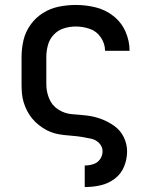

<svg xmlns="http://www.w3.org/2000/svg" viewBox="-20 -550 616 775"><path d="M322 205H323Q355 205 386 198Q417 191 443 171.5Q469 152 481 122Q493 92 493 61Q493 31 479.5 3.5Q466 -24 441.5 -41.5Q417 -59 389 -69.5Q361 -80 331.5 -83.5Q302 -87 272 -89Q242 -91 216 -107.5Q190 -124 178.5 -152Q167 -180 167 -210V-320Q167 -344 173.5 -368Q180 -392 197 -410Q214 -428 237.5 -435.5Q261 -443 286 -443Q315 -443 342.5 -433.5Q370 -424 387 -399Q404 -374 404 -345H503Q503 -385 486.5 -422.5Q470 -460 437.5 -485.5Q405 -511 365.5 -520.5Q326 -530 286 -530Q251 -530 217 -523Q183 -516 153.5 -497.5Q124 -479 103.5 -450.5Q83 -422 75 -388.5Q67 -355 67 -320V-210Q67 -192 68.5 -173.5Q70 -155 75.5 -137Q81 -119 89.5 -102.5Q98 -86 110 -71.5Q122 -57 136.5 -45.5Q151 -34 167.5 -25Q184 -16 202 -11.5Q220 -7 238.5 -5Q257 -3 275.5 -1.5Q294 0 312 3Q330 6 348.5 10Q367 14 380.5 28Q394 42 394 61Q394 78 384 92.5Q374 107 357 112.5Q340 118 323 118H322Z"/></svg>

Font: Iosevka Sparkle Medium
Style: Regular
Weight: 500
Designer: Belleve Invis
Foundry: Belleve Invis
Version: Version 4.5.0; ttfautohint (v1.8.3)